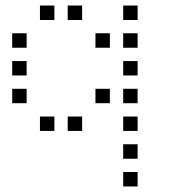

<svg xmlns="http://www.w3.org/2000/svg" viewBox="-20 -496 640 692"><path d="M125 -476Q124 -476 124 -476Q124 -476 124 -475V-425Q124 -424 124 -424Q124 -424 125 -424H175Q176 -424 176 -424Q176 -424 176 -425V-475Q176 -476 176 -476Q176 -476 175 -476ZM225 -476Q224 -476 224 -476Q224 -476 224 -475V-425Q224 -424 224 -424Q224 -424 225 -424H275Q276 -424 276 -424Q276 -424 276 -425V-475Q276 -476 276 -476Q276 -476 275 -476ZM425 -476Q424 -476 424 -476Q424 -476 424 -475V-425Q424 -424 424 -424Q424 -424 425 -424H475Q476 -424 476 -424Q476 -424 476 -425V-475Q476 -476 476 -476Q476 -476 475 -476ZM25 -376Q24 -376 24 -376Q24 -376 24 -375V-325Q24 -324 24 -324Q24 -324 25 -324H75Q76 -324 76 -324Q76 -324 76 -325V-375Q76 -376 76 -376Q76 -376 75 -376ZM325 -376Q324 -376 324 -376Q324 -376 324 -375V-325Q324 -324 324 -324Q324 -324 325 -324H375Q376 -324 376 -324Q376 -324 376 -325V-375Q376 -376 376 -376Q376 -376 375 -376ZM425 -376Q424 -376 424 -376Q424 -376 424 -375V-325Q424 -324 424 -324Q424 -324 425 -324H475Q476 -324 476 -324Q476 -324 476 -325V-375Q476 -376 476 -376Q476 -376 475 -376ZM25 -276Q24 -276 24 -276Q24 -276 24 -275V-225Q24 -224 24 -224Q24 -224 25 -224H75Q76 -224 76 -224Q76 -224 76 -225V-275Q76 -276 76 -276Q76 -276 75 -276ZM425 -276Q424 -276 424 -276Q424 -276 424 -275V-225Q424 -224 424 -224Q424 -224 425 -224H475Q476 -224 476 -224Q476 -224 476 -225V-275Q476 -276 476 -276Q476 -276 475 -276ZM25 -176Q24 -176 24 -176Q24 -176 24 -175V-125Q24 -124 24 -124Q24 -124 25 -124H75Q76 -124 76 -124Q76 -124 76 -125V-175Q76 -176 76 -176Q76 -176 75 -176ZM325 -176Q324 -176 324 -176Q324 -176 324 -175V-125Q324 -124 324 -124Q324 -124 325 -124H375Q376 -124 376 -124Q376 -124 376 -125V-175Q376 -176 376 -176Q376 -176 375 -176ZM425 -176Q424 -176 424 -176Q424 -176 424 -175V-125Q424 -124 424 -124Q424 -124 425 -124H475Q476 -124 476 -124Q476 -124 476 -125V-175Q476 -176 476 -176Q476 -176 475 -176ZM125 -76Q124 -76 124 -76Q124 -76 124 -75V-25Q124 -24 124 -24Q124 -24 125 -24H175Q176 -24 176 -24Q176 -24 176 -25V-75Q176 -76 176 -76Q176 -76 175 -76ZM225 -76Q224 -76 224 -76Q224 -76 224 -75V-25Q224 -24 224 -24Q224 -24 225 -24H275Q276 -24 276 -24Q276 -24 276 -25V-75Q276 -76 276 -76Q276 -76 275 -76ZM425 -76Q424 -76 424 -76Q424 -76 424 -75V-25Q424 -24 424 -24Q424 -24 425 -24H475Q476 -24 476 -24Q476 -24 476 -25V-75Q476 -76 476 -76Q476 -76 475 -76ZM425 24Q424 24 424 24Q424 24 424 25V75Q424 76 424 76Q424 76 425 76H475Q476 76 476 76Q476 76 476 75V25Q476 24 476 24Q476 24 475 24ZM425 124Q424 124 424 124Q424 124 424 125V175Q424 176 424 176Q424 176 425 176H475Q476 176 476 176Q476 176 476 175V125Q476 124 476 124Q476 124 475 124Z"/></svg>

Font: Doto
Style: Regular
Weight: 400
Monospace: yes
Version: Version 1.000